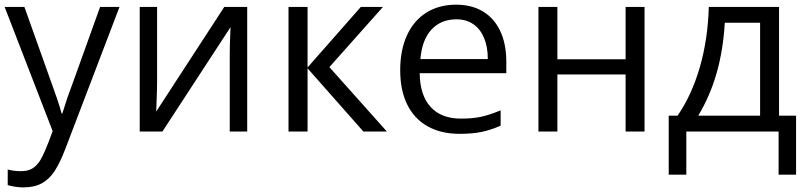

<svg xmlns="http://www.w3.org/2000/svg" viewBox="-20 -566 3464 826"><path d="M13.2 230.5V163.1Q38.6 170.4 70.3 170.4Q98.6 170.4 117.7 159.7Q136.7 148.9 152.3 125Q171.9 94.2 206.5 -2L0 -536.1H85L192.9 -233.4Q209 -189.5 224.4 -144.5Q239.7 -99.6 245.1 -77.6H248Q261.7 -121.6 270.5 -147.2Q279.3 -172.9 302.7 -235.8L410.6 -536.1H494.1L261.2 74.2Q238.3 133.8 215.6 168.9Q192.9 204.1 160.6 222.2Q128.4 240.2 80.1 240.2Q49.8 240.2 13.2 230.5Z M581.1 -536.1H655.8V-209.5Q655.8 -183.6 652.8 -106.4L651.9 -85.9L944.8 -536.1H1043.5V0H968.3V-327.1Q968.3 -374 971.7 -449.2L678.7 0H581.1Z M1221.2 -536.1H1303.2V-275.9L1532.2 -536.1H1627.4L1397 -277.3L1644.5 0H1543.5L1303.2 -272V0H1221.2Z M1701.7 -264.2Q1701.7 -350.1 1730.7 -413.8Q1759.8 -477.5 1814.2 -511.7Q1868.7 -545.9 1942.4 -545.9Q2009.3 -545.9 2057.9 -516.6Q2106.4 -487.3 2132.3 -431.9Q2158.2 -376.5 2158.2 -300.8V-251H1785.6Q1786.6 -156.2 1832.5 -106Q1878.4 -55.7 1962.9 -55.7Q2010.7 -55.7 2046.9 -63Q2083 -70.3 2133.8 -91.3V-25.4Q2089.8 -5.9 2049.6 2Q2009.3 9.8 1957.5 9.8Q1877.4 9.8 1819.8 -22.5Q1762.2 -54.7 1731.9 -116.2Q1701.7 -177.7 1701.7 -264.2ZM1943.8 -482.9Q1877 -482.9 1836.2 -438.7Q1795.4 -394.5 1788.6 -312H2078.6Q2078.6 -364.7 2062.3 -403.3Q2045.9 -441.9 2015.6 -462.4Q1985.4 -482.9 1943.8 -482.9Z M2296.4 -536.1H2377.9V-311H2671.4V-536.1H2752.9V0H2671.4V-245.6H2377.9V0H2296.4Z M2856.9 -68.4H2895Q2956.1 -157.2 2990.7 -276.9Q3025.4 -396.5 3029.3 -536.1H3331.5V-68.4H3404.8V185.5H3329.6V0H2932.6V185.5H2856.9ZM3250 -68.4V-468.3H3098.1Q3091.3 -351.1 3063.2 -252.4Q3035.2 -153.8 2983.9 -68.4Z"/></svg>

Font: Viking Open Sans
Style: Regular
Weight: 400
Foundry: Ascender Corporation
Version: Version 2.001